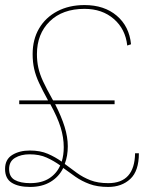

<svg xmlns="http://www.w3.org/2000/svg" viewBox="-23 -735 589 759"><path d="M96 4Q50 4 23.5 -12.5Q-3 -29 -3 -67Q-3 -105 25.5 -122.5Q54 -140 95 -140Q136 -140 166 -127Q196 -114 221 -96Q229 -122 229 -153Q229 -192 216.5 -232Q204 -272 176 -323H53V-338H167Q145 -378 131.5 -407Q118 -436 112 -463Q106 -490 106 -521Q106 -579 131.5 -622.5Q157 -666 203.5 -690.5Q250 -715 311 -715Q389 -715 438.5 -673Q488 -631 495 -560L480 -555Q473 -620 427 -660Q381 -700 311 -700Q224 -700 173.5 -650.5Q123 -601 123 -521Q123 -493 128.5 -467.5Q134 -442 147.5 -413Q161 -384 184 -343Q186 -340 187 -338H430V-323H195Q220 -274 232.5 -233.5Q245 -193 245 -157Q245 -118 233 -87Q257 -69 281 -51.5Q305 -34 334.5 -22.5Q364 -11 405 -11Q509 -11 511 -129H526Q526 -59 492 -27.5Q458 4 405 4Q362 4 331 -7.5Q300 -19 275 -36.5Q250 -54 227 -71Q210 -36 176.5 -16Q143 4 96 4ZM13 -67Q13 -36 35.5 -23.5Q58 -11 96 -11Q142 -11 171.5 -30Q201 -49 215 -81Q190 -99 161.5 -112Q133 -125 94 -125Q60 -125 36.5 -111Q13 -97 13 -67Z"/></svg>

Font: Prodigy Sans Thin
Style: Regular
Weight: 100
Designer: Wei Huang
Foundry: Wei Huang
Version: Version 1.003; ttfautohint (v1.8.3)